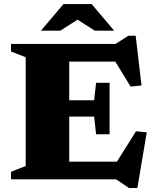

<svg xmlns="http://www.w3.org/2000/svg" viewBox="-20 -904 782 968"><path d="M532.5 -486.5V-357V-227H464.5L454.5 -316H223V-398.5H454.5L464.5 -486.5ZM693.5 -473 638.5 -467.5 531.5 -642 589.5 -593.5H223V-682.5H562.5L627.5 -724H664ZM540.5 -42.5 665.5 -242 720 -237 672.5 44H630.5L565 0H223V-89H587.5ZM35.5 0V-38L109.5 -67V-615.5L35.5 -644.5V-682.5H329V0ZM353.5 -816H388.5L284.5 -749.5H186.5L300 -883.5H442L555.5 -749.5H457.5Z"/></svg>

Font: Newsreader ExtraBold
Style: Regular
Weight: 800
Designer: Hugues Gentile
Foundry: Production Type
Version: Version 1.003